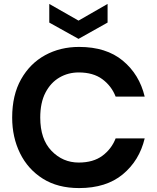

<svg xmlns="http://www.w3.org/2000/svg" viewBox="-20 -952 799 978"><path d="M42 0ZM42 0ZM383 6Q274 6 198 -42Q122 -90 82 -171.5Q42 -253 42 -353Q42 -468 87.5 -548.5Q133 -629 210 -671Q287 -713 383 -713Q521 -713 605.5 -643Q690 -573 717 -460H569Q548 -514 501.5 -548.5Q455 -583 381 -583Q327 -583 282.5 -557Q238 -531 211.5 -480Q185 -429 185 -353Q185 -243 242.5 -183.5Q300 -124 381 -124Q455 -124 501.5 -158.5Q548 -193 569 -247H717Q690 -134 605.5 -64Q521 6 383 6ZM380 -754 231 -837V-932L380 -847L528 -932V-837Z"/></svg>

Font: Ulagadi Sans SemiBold
Style: Regular
Weight: 600
Designer: Ninad Kale (Devanagari), Jonny Pinhorn (Latin)
Foundry: Indian Type Foundry
Version: Version 3.01;March 29, 2020;FontCreator 12.0.0.2522 64-bit; 